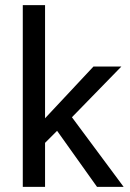

<svg xmlns="http://www.w3.org/2000/svg" viewBox="-20 -730 507 750"><path d="M156 -172V0H69V-710H156V-268L345 -470H454L261 -272L463 0H359L203 -219Z"/></svg>

Font: Mukta
Style: Regular
Weight: 400
Designer: Girish Dalvi and Yashodeep Gholap
Foundry: Ek Type
Version: Version 2.538;PS 1.001;hotconv 16.6.51;makeotf.lib2.5.65220;